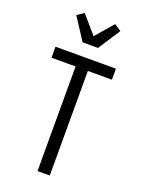

<svg xmlns="http://www.w3.org/2000/svg" viewBox="-179 -1065 858 1147"><g transform="rotate(20 250.0 -492.0)"><path d="M211 0V-665H58V-735H442V-665H289V0ZM201 -815 110 -955 153 -984 250 -872 347 -984 390 -955 299 -815Z"/></g></svg>

Font: Iosevka Curly
Style: Regular
Weight: 400
Monospace: yes
Designer: Belleve Invis
Foundry: Belleve Invis
Version: Version 22.1.2; ttfautohint (v1.8.4)